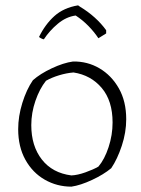

<svg xmlns="http://www.w3.org/2000/svg" viewBox="-20 -689 529 718"><path d="M247 9Q193 9 147.5 -17Q102 -43 75 -91.5Q48 -140 48 -206Q48 -254 63.5 -304Q79 -354 103 -389Q130 -413 173.5 -433.5Q217 -454 253 -459Q307 -460 352 -433.5Q397 -407 424.5 -358.5Q452 -310 452 -243Q452 -194 435.5 -144Q419 -94 396 -60Q367 -36 324 -16Q281 4 247 9ZM247 -33Q270 -34 299.5 -44.5Q329 -55 348 -66Q371 -93 386 -138.5Q401 -184 401 -231Q401 -312 360.5 -360Q320 -408 255 -418Q229 -416 201 -407.5Q173 -399 152 -387Q128 -357 112.5 -312Q97 -267 97 -221Q97 -143 136.5 -92.5Q176 -42 247 -33ZM272 -669 279 -664Q309 -646 334 -623.5Q359 -601 377 -576V-564L348 -546Q332 -570 310.5 -592Q289 -614 263 -631Q227 -626 196 -600Q165 -574 144 -542Q141 -542 134 -545.5Q127 -549 126 -551Q149 -598 183.5 -629Q218 -660 272 -669Z"/></svg>

Font: Labrada Light
Style: Regular
Weight: 300
Designer: Mercedes Jáuregui
Foundry: Omnibus-Type Team
Version: Version 1.000; ttfautohint (v1.8.4.7-5d5b)